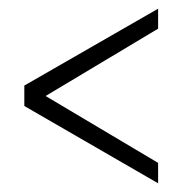

<svg xmlns="http://www.w3.org/2000/svg" viewBox="-20 -515 420 442"><path d="M344 -93 36 -271V-318L344 -495V-449L85 -294L344 -140Z"/></svg>

Font: Georama ExtraCondensed Light
Style: Regular
Weight: 300
Width: 2
Designer: Jean-Baptiste Levee
Foundry: Production Type
Version: Version 1.000